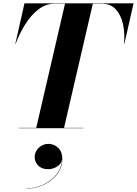

<svg xmlns="http://www.w3.org/2000/svg" viewBox="-20 -770 822 1153"><path d="M188.3 172.4Q188.3 152 199.5 134Q210.7 116 229.5 105Q248.3 94 270.7 94Q304.7 94 329.5 118Q354.3 142 354.3 184.4Q354.3 224.8 335.3 257.8Q316.3 290.8 284.9 314.2Q253.5 337.6 215.3 350.2Q177.1 362.8 138.3 362.8V361.2Q176.3 361.2 213.9 348.8Q251.5 336.4 282.5 313.2Q313.5 290 332.5 257.8Q351.5 225.6 351.9 186.4Q347.9 215.6 322.1 230.8Q296.3 246 269.5 246Q231.1 246 209.7 224.6Q188.3 203.2 188.3 172.4ZM93 -2H197.5L370.5 -748H308Q255.5 -748 211.2 -714Q167 -680 132.2 -625Q97.5 -570 74 -507H72L127 -750H782L727 -507H725Q730.5 -570.5 718.5 -625.5Q706.5 -680.5 675 -714.2Q643.5 -748 591 -748H537.5L364.5 -2H480V0H93Z"/></svg>

Font: Bodoni* 96
Style: Bold Italic
Weight: 700
Italic angle: -13°
Version: Version 2.2